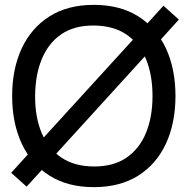

<svg xmlns="http://www.w3.org/2000/svg" viewBox="-20 -755 772 790"><path d="M89.5 13 26 -44 115.5 -142.5 129.5 -156 551.5 -618.5 559.5 -629 652.5 -731.5 716 -674.5 615 -563 604.5 -554.5 182.5 -91 172.5 -78ZM366 15Q258.5 15 183.5 -32.5Q108.5 -80 69.2 -164.5Q30 -249 30 -360Q30 -471 69.2 -555.5Q108.5 -640 183.5 -687.5Q258.5 -735 366 -735Q474 -735 549 -687.5Q624 -640 663 -555.5Q702 -471 702 -360Q702 -249 663 -164.5Q624 -80 549 -32.5Q474 15 366 15ZM366 -70Q446.5 -69.5 500.2 -106.2Q554 -143 580.8 -208.5Q607.5 -274 607.5 -360Q607.5 -446.5 580.8 -511.5Q554 -576.5 500.2 -613Q446.5 -649.5 366 -650Q285.5 -650.5 232.2 -614Q179 -577.5 152 -512Q125 -446.5 124.5 -360Q124 -274 151 -209Q178 -144 231.8 -107.2Q285.5 -70.5 366 -70Z"/></svg>

Font: Manrope ExtraLight Medium
Style: Regular
Weight: 500
Version: Version 4.504